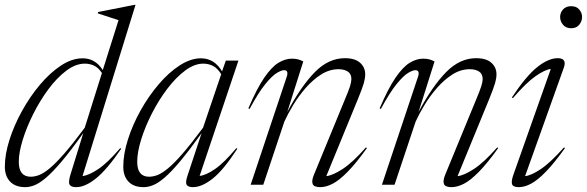

<svg xmlns="http://www.w3.org/2000/svg" viewBox="-21 -762 2421 792"><path d="M479 -148.5Q420 -62 375 -26Q330 10 293.5 10Q272.5 10 266.2 -0.2Q260 -10.5 270 -43L322.5 -213Q271 -140.5 233.5 -96.2Q196 -52 169 -29Q142 -6 121.5 2Q101 10 83.5 10Q42.5 10 20.8 -12.8Q-1 -35.5 -1 -74.5Q-1 -125 18 -185Q37 -245 69.8 -304.2Q102.5 -363.5 144 -412.8Q185.5 -462 230.8 -491.8Q276 -521.5 320 -521.5Q372 -521.5 403 -473L468 -679Q454.5 -683.5 429 -691.5Q403.5 -699.5 382 -707L384 -712.5L533.5 -742H538L319.5 -36Q344 -38 382.8 -63.5Q421.5 -89 475 -151ZM56.5 -94.5Q56.5 -33 106 -33Q122 -33 140.5 -40Q159 -47 183.8 -67.5Q208.5 -88 243.8 -128.2Q279 -168.5 328.5 -235L399.5 -461Q384.5 -483 367 -491.2Q349.5 -499.5 329 -499.5Q291 -499.5 252.2 -470.2Q213.5 -441 178.5 -393.8Q143.5 -346.5 116 -291.5Q88.5 -236.5 72.5 -184.5Q56.5 -132.5 56.5 -94.5Z M752.5 -37.5 810.5 -212.5Q759.5 -141.5 722.8 -97.5Q686 -53.5 659 -30.2Q632 -7 611.2 1.5Q590.5 10 571.5 10Q530.5 10 509 -12.8Q487.5 -35.5 487.5 -74.5Q487.5 -126.5 506.8 -187Q526 -247.5 559 -306.5Q592 -365.5 633.5 -414.2Q675 -463 720.2 -492.2Q765.5 -521.5 808 -521.5Q863 -521.5 895 -467.5L910.5 -512H962.5L802.5 -36.5Q827.5 -38.5 865.2 -64.2Q903 -90 954 -151L958 -148.5Q900.5 -60 856 -25Q811.5 10 775 10Q755 10 749 0.2Q743 -9.5 752.5 -37.5ZM545 -94.5Q545 -33 594 -33Q610.5 -33 628.8 -40Q647 -47 672 -67.5Q697 -88 732 -128.2Q767 -168.5 816.5 -235L891.5 -456Q876 -481 857.5 -490.2Q839 -499.5 817.5 -499.5Q781 -499.5 742.8 -471Q704.5 -442.5 669.2 -396Q634 -349.5 606 -294.8Q578 -240 561.5 -187.2Q545 -134.5 545 -94.5Z M1008.5 -312.5 1003.5 -315Q1038.5 -397 1069 -441.5Q1099.5 -486 1127.5 -503Q1155.5 -520 1183 -520Q1198.5 -520 1209 -517Q1219.5 -514 1230 -508.5L1164 -300Q1221.5 -407.5 1278 -464.8Q1334.5 -522 1401.5 -522Q1443.5 -522 1464.5 -503Q1485.5 -484 1485.5 -455.5Q1485.5 -439.5 1479.8 -419.2Q1474 -399 1455.5 -353.5L1325 -35.5Q1351 -38 1392.5 -65Q1434 -92 1488.5 -154L1492.5 -151Q1448 -89 1413.5 -53.8Q1379 -18.5 1351.5 -4.2Q1324 10 1300 10Q1274.5 10 1269 -2.5Q1263.5 -15 1273.5 -40L1400 -347.5Q1417 -387.5 1422.8 -406.2Q1428.5 -425 1428.5 -435.5Q1428.5 -457.5 1413.5 -467Q1398.5 -476.5 1375.5 -476.5Q1338 -476.5 1303.8 -454.8Q1269.5 -433 1240.2 -399.5Q1211 -366 1188.5 -328.8Q1166 -291.5 1152 -260.5L1065 0H1013L1162 -446Q1170.5 -472.5 1150.5 -472.5Q1140 -472.5 1120.8 -461Q1101.5 -449.5 1073.5 -415.2Q1045.5 -381 1008.5 -312.5Z M1550 -312.5 1545 -315Q1580 -397 1610.5 -441.5Q1641 -486 1669 -503Q1697 -520 1724.5 -520Q1740 -520 1750.5 -517Q1761 -514 1771.5 -508.5L1705.5 -300Q1763 -407.5 1819.5 -464.8Q1876 -522 1943 -522Q1985 -522 2006 -503Q2027 -484 2027 -455.5Q2027 -439.5 2021.2 -419.2Q2015.5 -399 1997 -353.5L1866.5 -35.5Q1892.5 -38 1934 -65Q1975.5 -92 2030 -154L2034 -151Q1989.5 -89 1955 -53.8Q1920.5 -18.5 1893 -4.2Q1865.5 10 1841.5 10Q1816 10 1810.5 -2.5Q1805 -15 1815 -40L1941.5 -347.5Q1958.5 -387.5 1964.2 -406.2Q1970 -425 1970 -435.5Q1970 -457.5 1955 -467Q1940 -476.5 1917 -476.5Q1879.5 -476.5 1845.2 -454.8Q1811 -433 1781.8 -399.5Q1752.5 -366 1730 -328.8Q1707.5 -291.5 1693.5 -260.5L1606.5 0H1554.5L1703.5 -446Q1712 -472.5 1692 -472.5Q1681.5 -472.5 1662.2 -461Q1643 -449.5 1615 -415.2Q1587 -381 1550 -312.5Z M2289.5 -692Q2289.5 -709.5 2301.5 -723Q2313.5 -736.5 2335 -736.5Q2356.5 -736.5 2368.2 -723Q2380 -709.5 2380 -692Q2380 -674 2368.2 -659.8Q2356.5 -645.5 2335 -645.5Q2313.5 -645.5 2301.5 -659.8Q2289.5 -674 2289.5 -692ZM2096.5 -40.5 2251 -477.5Q2227.5 -475 2188.8 -448.2Q2150 -421.5 2094.5 -357L2090.5 -360Q2149.5 -449 2195.5 -485.5Q2241.5 -522 2279.5 -522Q2319 -522 2304.5 -482L2145 -35.5Q2169 -37.5 2208.8 -63.8Q2248.5 -90 2305.5 -154L2309.5 -151Q2265 -89 2231 -54Q2197 -19 2170 -4.5Q2143 10 2119 10Q2095 10 2091.2 -2.5Q2087.5 -15 2096.5 -40.5Z"/></svg>

Font: Newsreader 72pt Light
Style: Italic
Weight: 300
Italic angle: -17°
Designer: Hugues Gentile
Foundry: Production Type
Version: Version 1.003; ttfautohint (v1.8.3)